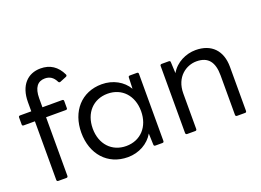

<svg xmlns="http://www.w3.org/2000/svg" viewBox="-115 -1056 1869 1374"><g transform="rotate(-20 819.5 -369.5)"><path d="M188 25C194 25 199 21 199 13V-433H350C357 -433 361 -437 361 -443V-498C361 -505 357 -509 350 -509H199V-577C199 -658 230 -697 285 -697C321 -697 348 -681 367 -642C370 -636 375 -634 382 -636L431 -656C438 -659 440 -664 438 -671C405 -741 352 -775 280 -775C182 -775 114 -706 114 -579V-509H29C21 -509 17 -505 17 -498V-443C17 -437 21 -433 29 -433H114V13C114 21 118 25 126 25Z M653 36C738 36 812 -6 850 -72L853 13C853 22 858 25 865 25H919C926 25 930 21 930 13V-498C930 -505 926 -509 919 -509H865C858 -509 853 -506 853 -498L850 -413C812 -478 738 -519 653 -519C498 -519 398 -404 398 -242C398 -80 498 36 653 36ZM669 -43C560 -43 485 -123 485 -242C485 -361 560 -441 669 -441C778 -441 853 -361 853 -242C853 -123 778 -43 669 -43Z M1169 25C1176 25 1180 21 1180 13V-257C1180 -384 1270 -441 1346 -441C1435 -441 1475 -389 1475 -287V13C1475 21 1479 25 1487 25H1549C1555 25 1559 21 1559 13V-322C1559 -445 1489 -519 1368 -519C1295 -519 1217 -483 1177 -413L1173 -498C1173 -506 1168 -509 1161 -509H1107C1100 -509 1095 -505 1095 -498V13C1095 21 1100 25 1107 25Z"/></g></svg>

Font: LINE Seed JP_OTF Regular
Style: Regular
Weight: 400
Designer: LY Corporation & Fontrix & Fontworks
Version: Version 1.002